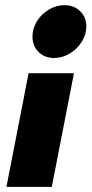

<svg xmlns="http://www.w3.org/2000/svg" viewBox="-20 -725 358 745"><path d="M91 -441H267L181 0H5ZM230 -705Q267 -705 291 -681.5Q315 -658 315 -622Q315 -591 297 -562.5Q279 -534 250 -517Q221 -500 190 -500Q153 -500 129.5 -523.5Q106 -547 106 -583Q106 -615 123.5 -643Q141 -671 170 -688Q199 -705 230 -705Z"/></svg>

Font: Teachers ExtraBold
Style: Italic
Weight: 800
Designer: Alfredo Marco Pradil & Chank Diesel
Version: Version 0.009